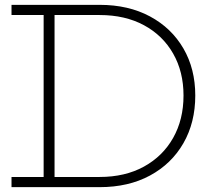

<svg xmlns="http://www.w3.org/2000/svg" viewBox="-20 -772 875 792"><path d="M311.5 0V-42H391Q496 -42 573.8 -84.8Q651.5 -127.5 694.2 -203.2Q737 -279 737 -378Q737 -476 694.2 -551Q651.5 -626 573.8 -668Q496 -710 391 -710H312.5V-752H391Q510 -752 598.8 -704.2Q687.5 -656.5 736.5 -572.2Q785.5 -488 785.5 -378Q785.5 -266.5 736.5 -181.2Q687.5 -96 598.8 -48Q510 0 391 0ZM27.5 0V-42H160V-710H27.5V-752H331.5V-710H205V-42H331.5V0Z"/></svg>

Font: Hepta Slab ExtraLight Light
Style: Regular
Weight: 300
Version: Version 1.100